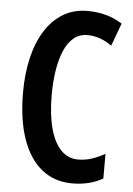

<svg xmlns="http://www.w3.org/2000/svg" viewBox="-53 -764 564 814"><g transform="rotate(5 229.0 -357.0)"><path d="M295 -622Q261 -622 236.5 -601.5Q212 -581 196.5 -544.5Q181 -508 173.5 -459.5Q166 -411 166 -356Q166 -273 182 -214Q198 -155 228 -124Q258 -93 301 -93Q332 -93 360 -102.5Q388 -112 415 -127V-22Q387 -6 354.5 2Q322 10 285 10Q209 10 155 -33.5Q101 -77 72.5 -159Q44 -241 44 -357Q44 -435 59.5 -502Q75 -569 106 -619Q137 -669 182.5 -696.5Q228 -724 287 -724Q327 -724 363.5 -714.5Q400 -705 435 -683L399 -586Q376 -603 349.5 -612.5Q323 -622 295 -622Z"/></g></svg>

Font: Noto Sans Display ExtraCondensed SemiBold
Style: Regular
Weight: 600
Width: 2
Designer: Monotype Design Team
Foundry: Monotype Imaging Inc.
Version: Version 2.003